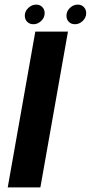

<svg xmlns="http://www.w3.org/2000/svg" viewBox="-20 -812 394 832"><path d="M13.5 0H155L274.5 -675H133ZM125 -707Q143.5 -707 158.5 -721.2Q173.5 -735.5 173.5 -755Q173.5 -771 163.2 -781.5Q153 -792 137 -792Q118 -792 102.8 -777.8Q87.5 -763.5 87.5 -744Q87.5 -728 97.8 -717.5Q108 -707 125 -707ZM305 -707Q323.5 -707 338.5 -721.2Q353.5 -735.5 353.5 -755Q353.5 -771 343.2 -781.5Q333 -792 317 -792Q298 -792 283 -777.8Q268 -763.5 268 -744Q268 -728 278 -717.5Q288 -707 305 -707Z"/></svg>

Font: Anybody UltraCondensed Thin SemiBold
Style: Italic
Weight: 600
Italic angle: -10°
Version: Version 1.111